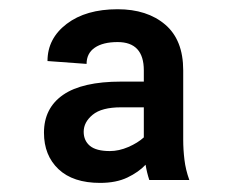

<svg xmlns="http://www.w3.org/2000/svg" viewBox="-20 -742 514 424"><path d="M301.5 -378.2Q286.2 -361.9 261.4 -350Q236.5 -338.1 201 -338.1Q141.3 -338.1 109.2 -368.4Q77.1 -398.8 77.1 -448.9Q77.1 -503.2 119.3 -532.5Q161.6 -561.8 247.5 -561.8H297.6V-586.6Q297.6 -649.1 239.7 -649.1Q207.4 -649.1 189.3 -636.7Q171.2 -624.3 171.2 -600.9L84.9 -607.2Q84.9 -657 127.3 -689.3Q169.7 -721.6 239.7 -721.6Q305 -721.6 344.8 -687.7Q384.6 -653.8 384.6 -586.6V-433.2Q384.6 -411.6 387.3 -389.4Q389.9 -367.2 398.1 -344.5H309.7Q304.3 -360.8 301.5 -378.2ZM297.6 -505H247.5Q204.5 -505 184.7 -488.6Q164.8 -472.3 164.8 -451Q164.8 -431.5 178.6 -419.9Q192.5 -408.4 222.7 -408.4Q242.5 -408.4 263.5 -417.4Q284.4 -426.5 297.6 -438.6Z"/></svg>

Font: Inter UI Semi Bold
Style: Regular
Weight: 600
Designer: Rasmus Andersson
Foundry: rsms
Version: 3.2;8d6f07862